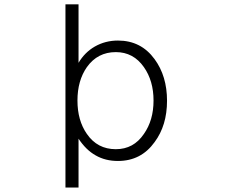

<svg xmlns="http://www.w3.org/2000/svg" viewBox="-20 -716 1040 875"><path d="M278.3 138.7H337.9V-84Q372.1 -32.2 416 -7.8Q460 17.6 517.6 17.6Q623 17.6 684.6 -68.4Q741.2 -144.5 741.2 -256.8Q741.2 -369.1 684.6 -446.3Q623 -531.2 517.6 -531.2Q460 -531.2 412.1 -503.9Q366.2 -477.5 337.9 -429.7V-696.3H278.3ZM507.8 -478.5Q587.9 -478.5 635.7 -410.2Q679.7 -347.7 679.7 -257.8Q679.7 -168 635.7 -105.5Q588.9 -36.1 507.8 -36.1Q423.8 -36.1 376 -105.5Q333 -167 333 -257.8Q333 -348.6 376 -410.2Q424.8 -478.5 507.8 -478.5Z"/></svg>

Font: DotumChe
Style: Regular
Weight: 400
Monospace: yes
Version: Version 2.21